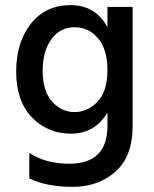

<svg xmlns="http://www.w3.org/2000/svg" viewBox="-20 -534 599 747"><path d="M269.5 -428Q214 -428 180 -381.5Q146 -335 146 -257.5Q146 -180 182.5 -139Q219 -98 270 -98Q321 -98 359.5 -138.5Q398 -179 398 -260.5Q398 -342 361.5 -385Q325 -428 269.5 -428ZM496 -43Q496 74 429.5 133.5Q363 193 262 193Q161 193 94 160V61Q158 103 249 103Q398 103 398 -44V-96Q349 -14 257 -14Q165 -14 104 -77.5Q43 -141 43 -255Q43 -369 100 -441.5Q157 -514 254.5 -514Q352 -514 398 -428V-507H496Z"/></svg>

Font: Hind Jalandhar Medium
Style: Regular
Weight: 500
Designer: Namrata Goyal
Foundry: Indian Type Foundry
Version: Version 0.702;PS 1.0;hotconv 1.0.81;makeotf.lib2.5.63406